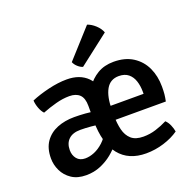

<svg xmlns="http://www.w3.org/2000/svg" viewBox="-132 -880 1041 1029"><g transform="rotate(-20 389.0 -365.5)"><path d="M41.5 -135.5Q41.5 -193 67.2 -229.8Q93 -266.5 136.5 -284Q180 -301.5 234 -301.5Q264 -301.5 297.8 -299Q331.5 -296.5 361.5 -290V-215Q334.5 -220.5 302 -223.2Q269.5 -226 241.5 -226Q198 -226 174.8 -204Q151.5 -182 151.5 -142.5Q151.5 -113.5 168 -93.2Q184.5 -73 215.5 -73Q240.5 -73 267.8 -84.2Q295 -95.5 320 -118.5Q345 -141.5 362.5 -177L387 -91Q368 -66 339 -42.2Q310 -18.5 272.2 -2.5Q234.5 13.5 189.5 13.5Q139.5 13.5 106.8 -8.8Q74 -31 57.8 -65Q41.5 -99 41.5 -135.5ZM326.5 -246V-332Q326.5 -376.5 306 -396.2Q285.5 -416 247.5 -416Q210.5 -416 170.5 -405.2Q130.5 -394.5 91 -379Q78 -392.5 69.5 -415.5Q61 -438.5 60 -459.5Q103.5 -478 159.8 -491.5Q216 -505 265 -505Q339.5 -505 382.5 -462Q425.5 -419 425.5 -335.5V-246ZM393.5 -212V-291.5H626.5V-303.5Q626.5 -336.5 617.5 -364.5Q608.5 -392.5 588 -409.5Q567.5 -426.5 533.5 -426.5Q484.5 -426.5 461 -385Q437.5 -343.5 437.5 -268V-237Q437.5 -191.5 446.5 -155Q455.5 -118.5 479.5 -97.2Q503.5 -76 548.5 -76Q585.5 -76 619.8 -86.8Q654 -97.5 685.5 -113.5Q699.5 -100.5 708 -80.2Q716.5 -60 719 -43Q683 -17.5 633.2 -2Q583.5 13.5 531.5 13.5Q432 13.5 379.2 -52.2Q326.5 -118 325.5 -246Q325.5 -292 338 -338Q350.5 -384 376 -422.5Q401.5 -461 440.8 -484.5Q480 -508 533.5 -508Q598.5 -508 643 -479.5Q687.5 -451 710 -402.8Q732.5 -354.5 732.5 -294.5Q732.5 -269 730.8 -251.2Q729 -233.5 724.5 -212ZM468.5 -743.5Q491.5 -736 513.5 -715.8Q535.5 -695.5 544 -672L371 -538Q356.5 -542.5 342.8 -555Q329 -567.5 323 -582.5Z"/></g></svg>

Font: Signika Negative Medium
Style: Regular
Weight: 500
Designer: Anna Giedry
Foundry: Anna Giedry
Version: Version 2.001